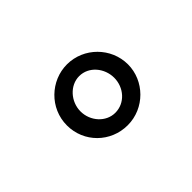

<svg xmlns="http://www.w3.org/2000/svg" viewBox="-50 -805 600 600"><g transform="rotate(-45 250.0 -504.5)"><path d="M256 -370C331 -370 391 -432 391 -504C391 -578 330 -639 256 -639C184 -639 121 -580 121 -504C121 -429 181 -370 256 -370ZM256 -425C215 -425 182 -462 182 -505C182 -548 216 -586 257 -586C300 -586 331 -547 331 -505C331 -462 299 -425 256 -425Z"/></g></svg>

Font: Inconsolata Thin
Style: Regular
Weight: 100
Monospace: yes
Designer: Raph Levien, Cyreal, Brenton Simpson
Foundry: Raph Levien, Cyreal, Google
Version: Version 3.100